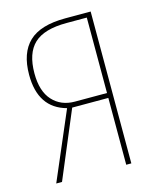

<svg xmlns="http://www.w3.org/2000/svg" viewBox="-104 -756 691 832"><g transform="rotate(-15 241.0 -340.5)"><path d="M268.1 -681.2H381.8V0H358.9V-299.8H196.8L70.8 0H44.9L174.8 -303.2Q53.2 -335.9 53.2 -484.9Q53.2 -583 104.7 -632.1Q156.2 -681.2 268.1 -681.2ZM214.8 -321.8H358.9V-660.2H268.1Q167 -660.2 122.1 -617.7Q77.1 -575.2 77.1 -484.9Q77.1 -404.8 115 -363.3Q152.8 -321.8 214.8 -321.8Z"/></g></svg>

Font: Fira Sans Compressed Thin
Style: Regular
Weight: 100
Width: 1
Designer: Carrois Corporate & Edenspiekermann AG
Foundry: Carrois Corporate GbR & Edenspiekermann AG
Version: Version 4.203;PS 004.203;hotconv 1.0.88;makeotf.lib2.5.64775